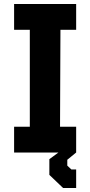

<svg xmlns="http://www.w3.org/2000/svg" viewBox="-20 -757 448 953"><path d="M293 176 225 111V33L270 0H50V-128H128V-609H50V-737H358V-609H280L278 -128H358V0L314 36V65L334 84H358V176Z"/></svg>

Font: Tomorrow SemiBold
Style: Regular
Weight: 600
Designer: Tony de Marco, Monica Rizzolli
Foundry: Just in Type
Version: Version 2.002